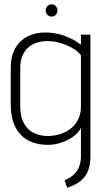

<svg xmlns="http://www.w3.org/2000/svg" viewBox="-20 -661 480 892"><path d="M220 -641Q208 -641 200 -632.5Q192 -624 192 -612Q192 -601 200 -592.5Q208 -584 220 -584Q232 -584 239.5 -592.5Q247 -601 247 -612Q247 -624 239.5 -632.5Q232 -641 220 -641ZM400 64V-500H356V-453Q333 -471 306.5 -483.5Q280 -496 253.5 -502.5Q227 -509 203 -510Q148 -512 109.5 -492.5Q71 -473 50.5 -436Q30 -399 30 -346V-176Q30 -85 75 -36.5Q120 12 203 12Q226 12 249.5 6Q273 0 294 -10.5Q315 -21 331.5 -35.5Q348 -50 356 -67V63Q356 89 349.5 108Q343 127 332.5 140Q322 153 308.5 161.5Q295 170 280 177L292 211Q330 199 354 180Q378 161 389 132.5Q400 104 400 64ZM356 -404V-165Q356 -132 343 -106Q330 -80 308 -63Q286 -46 258 -37.5Q230 -29 200 -29Q161 -30 133 -45.5Q105 -61 89.5 -91.5Q74 -122 74 -168V-344Q74 -380 85.5 -405Q97 -430 116 -444.5Q135 -459 158 -465Q181 -471 206 -470Q223 -470 244 -465.5Q265 -461 286 -452.5Q307 -444 325.5 -432Q344 -420 356 -404Z"/></svg>

Font: Advent Pro Light
Style: Regular
Weight: 300
Version: Version 3.000